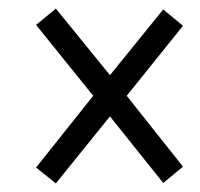

<svg xmlns="http://www.w3.org/2000/svg" viewBox="-20 -582 465 447"><path d="M110 -155 236 -311 360 -156 406 -194 275 -359 406 -522 360 -560 236 -407 110 -562 64 -524 197 -359 64 -192Z"/></svg>

Font: Noto Serif Condensed Semi
Style: Italic
Weight: 600
Width: 3
Italic angle: -12°
Designer: Monotype Design Team
Foundry: Monotype Imaging Inc.
Version: Version 1.901